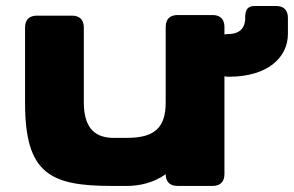

<svg xmlns="http://www.w3.org/2000/svg" viewBox="-20 -612 968 632"><path d="M718.8 -39.1V-360.8C722.7 -359.9 727.5 -359.4 732.4 -359.4H733.4C862.8 -359.4 927.7 -424.3 927.7 -500V-553.2C927.7 -578.6 914.1 -592.3 888.7 -592.3H818.8C793.5 -592.3 787.1 -578.6 787.1 -553.2V-552.2C787.1 -509.3 755.4 -500 733.4 -500H732.4C727.5 -500 722.7 -499.5 718.8 -498.5V-523.4C718.8 -548.8 705.1 -562.5 679.7 -562.5H564.5C539.1 -562.5 525.4 -548.8 525.4 -523.4V-274.9C525.4 -189.9 487.3 -158.2 397.5 -158.2H354.5C303.7 -158.2 255.9 -179.2 255.9 -274.9V-521.5C255.9 -546.9 242.2 -560.5 216.8 -560.5H101.6C76.2 -560.5 62.5 -546.9 62.5 -521.5V-273.4C62.5 -41 144.5 0 347.7 0H397.5C441.9 0 486.8 -11.2 525.4 -38.6C525.4 -13.7 539.1 0 564.5 0H679.7C705.1 0 718.8 -13.7 718.8 -39.1Z"/></svg>

Font: Gyrotrope Black
Style: Regular
Weight: 900
Designer: David Moles
Version: Version 1.003;Glyphs 3.3.1 (3343)